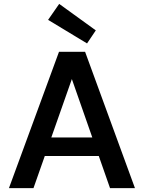

<svg xmlns="http://www.w3.org/2000/svg" viewBox="-20 -966 739 986"><path d="M26 0 283 -700H417L673 0H545L349 -560L152 0ZM141 -165 173 -260H518L550 -165ZM427 -743 227 -864 284 -946 472 -810Z"/></svg>

Font: DM Sans 9pt SemiBold
Style: Regular
Weight: 600
Version: Version 4.004;gftools[0.9.30]